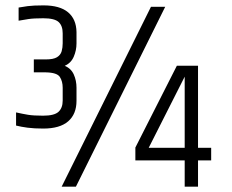

<svg xmlns="http://www.w3.org/2000/svg" viewBox="-20 -697 867 717"><path d="M640.4 -451.4H719.5V-145H768.6V-98.1H719.5V0H669.7V-98.1H485.5V-146ZM669.7 -145V-410.7L535.3 -145ZM543.8 -671.7H597L263.5 0H210.3ZM49.5 -668.8Q62.1 -671.3 83.3 -674.1Q104.5 -676.9 142.3 -676.9Q203.5 -676.9 234.2 -651.1Q264.9 -625.4 265.7 -577.2V-535.1Q265.7 -508.9 255.4 -485.2Q245.2 -461.5 221.8 -451.3Q245.5 -441.3 255.6 -418.7Q265.7 -396.2 265.7 -369.2V-320.6Q265.7 -270.9 234.6 -243.9Q203.5 -216.9 141.5 -216.9Q107.7 -216.9 83.3 -220.1Q58.9 -223.3 40 -228.1V-277.2Q64.1 -271.8 84.5 -268.4Q104.9 -265 140.7 -265Q183 -265 198.5 -279.5Q214.1 -294 214.1 -321.2V-369.2Q214.1 -393 203.6 -409.5Q193.1 -426 150.8 -426.8H106.3V-475.1H150.8Q179.4 -475.1 192.8 -483.3Q206.2 -491.6 210.2 -505.5Q214.1 -519.4 214.1 -535.1V-572.6Q214.1 -600.8 198.9 -614.8Q183.7 -628.8 141.5 -628.8Q105.7 -628.8 86.1 -625.8Q66.4 -622.8 49.5 -619.7Z"/></svg>

Font: Khand Variable Light
Style: Regular
Weight: 300
Designer: Satya Rajpurohit
Foundry: Indian Type Foundry
Version: Version 3.000